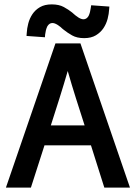

<svg xmlns="http://www.w3.org/2000/svg" viewBox="-20 -856 620 876"><path d="M289 -532Q271 -470 251.5 -408Q232 -346 212 -284H366Q346 -346 326.5 -407.5Q307 -469 289 -532ZM7 0 233 -658H347L573 0H456L395 -193H183L121 0ZM101 -692 102 -705Q103 -726 109 -749Q115 -772 128 -791.5Q141 -811 162.5 -823.5Q184 -836 216 -836Q249 -836 271 -824Q293 -812 309 -799Q313 -795 317 -792Q321 -789 324 -786Q332 -780 338 -776Q351 -768 361 -768Q375 -768 384 -783Q388 -791 390.5 -801Q393 -811 394 -819L396 -832L479 -826L478 -814Q477 -793 471 -770Q465 -747 452 -727.5Q439 -708 417.5 -695Q396 -682 364 -682Q331 -682 309 -694.5Q287 -707 271 -720Q267 -723 263 -726.5Q259 -730 256 -733Q248 -739 242 -743Q229 -751 219 -751Q205 -751 196 -736Q192 -728 189.5 -718Q187 -708 186 -699L185 -686Z"/></svg>

Font: Codetta
Style: Bold
Weight: 700
Designer: Ulrich Proeller
Foundry: PROSA GmbH
Version: Version 2.00;September 29, 2018;FontCreator 11.5.0.2427 64-b